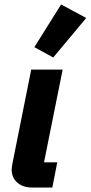

<svg xmlns="http://www.w3.org/2000/svg" viewBox="-20 -835 404 855"><path d="M213 0H122Q82 0 57 -22Q32 -44 32 -80Q32 -86 33 -92Q34 -98 35 -105L119 -525H259L176 -112H235ZM364 -755 217 -579 133 -625 252 -815Z"/></svg>

Font: IBM Plex Sans
Style: Bold Italic
Weight: 700
Italic angle: -11.31°
Designer: Mike Abbink, Paul van der Laan, Pieter van Rosmalen
Foundry: Bold Monday
Version: Version 3.201